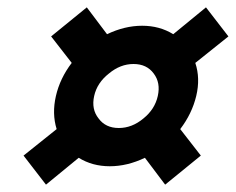

<svg xmlns="http://www.w3.org/2000/svg" viewBox="-20 -513 641 522"><path d="M374 -84Q326 -61 278.5 -61Q231 -61 194 -84L105 -11L44 -90L134 -162Q121 -204 132 -252Q143 -300 175 -342L119 -414L216 -493L271 -420Q319 -443 366.5 -443Q414 -443 451 -420L540 -493L601 -414L511 -342Q525 -300 513.5 -252Q502 -204 470 -162L526 -90L429 -11ZM248 -191Q267 -165 303 -165Q339 -165 370 -191Q401 -216 409 -252Q417 -288 398 -313Q379 -339 343 -339Q307 -339 276 -313Q244 -288 236 -252Q228 -216 248 -191Z"/></svg>

Font: Panefresco 800wt
Style: Italic
Weight: 800
Foundry: Campivisivi & Chank Co
Version: Version 1.001